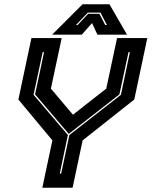

<svg xmlns="http://www.w3.org/2000/svg" viewBox="-20 -878 709 898"><path d="M178 0 225 -221.5 66 -412.5 127 -700H268.5L218 -463.5L325 -337H315.5L477 -463.5L527.5 -700H669L608 -412.5L366.5 -221.5L319.5 0ZM259.5 -66H266L304.5 -246.5L545.5 -434.5L587.5 -634H581L538.5 -436.5L302.5 -252.5H301L144 -436.5L186 -634H179.5L137 -434.5L297.5 -246.5ZM366 -858H492L574 -716H435.5L410.5 -770L362.5 -716H224ZM390.5 -819 335.5 -761H343L392.5 -813.5H445L472 -761H480L450 -819Z"/></svg>

Font: Tourney ExtraBold
Style: Italic
Weight: 800
Italic angle: -12°
Version: Version 1.015